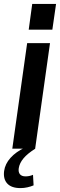

<svg xmlns="http://www.w3.org/2000/svg" viewBox="-36 -761 307 983"><path d="M220 -540 144 0H27L103 -540ZM251 -741 232 -609H111L129 -741ZM69 202Q23 202 1.5 179Q-20 156 -15 115Q-10 78 18 47Q46 16 91 -5L145 0Q105 25 84.5 49.5Q64 74 60 100Q57 120 66 131Q75 142 95 142Q115 142 133 134L136 188Q122 194 104.5 198Q87 202 69 202Z"/></svg>

Font: Pathway Extreme Condensed SemiBold
Style: Italic
Weight: 600
Width: 3
Italic angle: -8°
Version: Version 1.001;gftools[0.9.26]